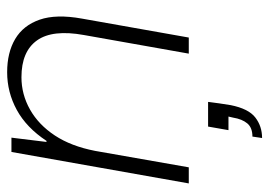

<svg xmlns="http://www.w3.org/2000/svg" viewBox="-128 -420 753 537"><g transform="rotate(-90 248.5 -151.5)"><path d="M4 0 92 -496H132L120 -398H123Q160 -454 209.5 -481Q259 -508 315 -508Q370 -508 408 -485.5Q446 -463 462 -417Q478 -371 465 -299L412 0H367L419 -293Q435 -381 404 -424.5Q373 -468 301 -468Q253 -468 210.5 -444Q168 -420 138 -374.5Q108 -329 95 -262L49 0ZM131 205 135 178Q160 178 172 163.5Q184 149 188 124L191 111H153L163 54H232Q230 70 228 84.5Q226 99 223 117Q213 167 188.5 186Q164 205 131 205Z"/></g></svg>

Font: DM Sans 36pt ExtraLight
Style: Italic
Weight: 250
Italic angle: -10°
Designer: Colophon Foundry, Jonny Pinhorn
Foundry: Colophon Foundry
Version: Version 4.004;gftools[0.9.30]